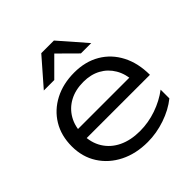

<svg xmlns="http://www.w3.org/2000/svg" viewBox="-211 -948 1117 1117"><g transform="rotate(-45 348.0 -389.0)"><path d="M372 13Q275 13 200.5 -24.5Q126 -62 83.5 -128.5Q41 -195 41 -282Q41 -370 81 -436Q121 -502 192 -539Q263 -576 355 -576Q446 -576 514 -536Q582 -496 619.5 -423.5Q657 -351 657 -255H111V-328H618L564 -295Q561 -358 534 -404Q507 -450 461 -475Q415 -500 354 -500Q288 -500 239 -473.5Q190 -447 162.5 -399Q135 -351 135 -286Q135 -218 166 -168Q197 -118 253 -91Q309 -64 385 -64Q454 -64 520.5 -87Q587 -110 640 -150V-78Q588 -36 516 -11.5Q444 13 372 13ZM299 -791H403L546 -627H461L333 -754H369L242 -627H156Z"/></g></svg>

Font: Unbounded Light
Style: Regular
Weight: 300
Designer: Luke Prowse, Jean-Baptiste Morizot, Fátima Lázaro, Florian Runge
Foundry: NaN
Version: Version 1.700